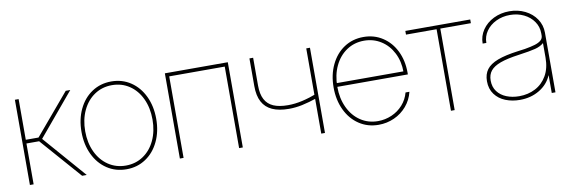

<svg xmlns="http://www.w3.org/2000/svg" viewBox="-44 -830 3399 1144"><g transform="rotate(-10 1655.5 -257.5)"><path d="M65.4 -515.6H87.9V-269.5H165L373 -515.6H400.4L184.6 -257.8L409.2 0H381.3L164.6 -247.1H87.9V0H65.4Z M422.9 -257.8Q422.9 -334 451.7 -394.5Q480.5 -455.1 532 -489.3Q583.5 -523.4 649.4 -523.4Q714.8 -523.4 766.1 -489.3Q817.4 -455.1 846.2 -394.5Q875 -334 875 -257.8Q875 -181.6 846.2 -121.1Q817.4 -60.5 766.1 -26.4Q714.8 7.8 649.4 7.8Q583.5 7.8 532 -26.4Q480.5 -60.5 451.7 -121.1Q422.9 -181.6 422.9 -257.8ZM852.5 -257.8Q852.5 -328.1 826.7 -383.5Q800.8 -439 754.6 -470Q708.5 -501 649.4 -501Q590.3 -501 543.9 -470Q497.6 -439 471.4 -383.5Q445.3 -328.1 445.3 -257.8Q445.3 -187.5 471.4 -132.1Q497.6 -76.7 543.9 -45.7Q590.3 -14.6 649.4 -14.6Q708.5 -14.6 754.6 -45.7Q800.8 -76.7 826.7 -132.1Q852.5 -187.5 852.5 -257.8Z M1353.5 0H1331.1V-493.2H995.1V0H972.7V-515.6H1353.5Z M1484.4 -347.7V-515.6H1506.8V-347.7Q1506.8 -295.4 1523.9 -263.2Q1541 -231 1575.2 -216.1Q1609.4 -201.2 1663.1 -201.2Q1705.1 -201.2 1750 -211.4Q1794.9 -221.7 1845.7 -241.2V-215.8Q1785.2 -195.3 1744.4 -187Q1703.6 -178.7 1665 -178.7Q1604.5 -178.7 1564.5 -196.8Q1524.4 -214.8 1504.4 -252.2Q1484.4 -289.6 1484.4 -347.7ZM1828.1 -515.6H1850.6V0H1828.1Z M1948.2 -257.8Q1948.2 -334 1977.1 -394.5Q2005.9 -455.1 2057.4 -489.3Q2108.9 -523.4 2174.8 -523.4Q2239.7 -523.4 2290.5 -490.2Q2341.3 -457 2369.4 -399.2Q2397.5 -341.3 2397.5 -269.5V-257.8H1960V-280.3H2382.8L2374.5 -276.4Q2374.5 -340.8 2348.4 -392.1Q2322.3 -443.4 2276.6 -472.2Q2231 -501 2174.8 -501Q2115.7 -501 2069.3 -470Q2022.9 -439 1996.8 -384Q1970.7 -329.1 1970.7 -258.8V-257.8Q1970.7 -187.5 1996.8 -132.1Q2022.9 -76.7 2069.3 -45.7Q2115.7 -14.6 2174.8 -14.6Q2218.3 -14.6 2257.8 -31.7Q2297.4 -48.8 2325.7 -80.6Q2354 -112.3 2365.2 -154.3H2388.7Q2377 -106 2345.5 -69.1Q2314 -32.2 2269.5 -12.2Q2225.1 7.8 2174.8 7.8Q2108.9 7.8 2057.4 -26.4Q2005.9 -60.5 1977.1 -121.1Q1948.2 -181.6 1948.2 -257.8Z M2612.8 -493.2H2427.7V-515.6H2820.3V-493.2H2635.3V0H2612.8Z M2854.5 -135.7Q2854.5 -178.2 2875.5 -206.3Q2896.5 -234.4 2943.1 -252.2Q2989.7 -270 3068.4 -280.3Q3089.8 -283.2 3110.8 -286.1Q3148.4 -292.5 3172.4 -299.8Q3196.3 -307.1 3209.5 -318.6Q3222.7 -330.1 3222.7 -347.7V-361.3Q3222.7 -400.4 3200.7 -432.4Q3178.7 -464.4 3140.9 -482.7Q3103 -501 3057.6 -501Q3011.7 -501 2973.4 -482.7Q2935.1 -464.4 2912.8 -432.4Q2890.6 -400.4 2890.6 -361.3H2868.2Q2868.2 -406.2 2893.3 -443.4Q2918.5 -480.5 2961.9 -502Q3005.4 -523.4 3057.6 -523.4Q3109.4 -523.4 3152.3 -502.2Q3195.3 -481 3220.2 -443.8Q3245.1 -406.7 3245.1 -361.3V0H3222.7V-106.4H3221.7Q3199.7 -54.2 3147.9 -23.2Q3096.2 7.8 3029.3 7.8Q2982.4 7.8 2942.6 -8.1Q2902.8 -23.9 2878.7 -56.4Q2854.5 -88.9 2854.5 -135.7ZM3222.7 -213.9V-301.8Q3202.6 -284.2 3170.7 -275.9Q3138.7 -267.6 3068.4 -257.8Q2997.1 -248 2955.8 -232.9Q2914.6 -217.8 2895.8 -194.6Q2877 -171.4 2877 -135.7Q2877 -97.2 2897.2 -69.8Q2917.5 -42.5 2952.1 -28.6Q2986.8 -14.6 3029.3 -14.6Q3083 -14.6 3127 -37.4Q3170.9 -60.1 3196.8 -105Q3222.7 -149.9 3222.7 -213.9Z"/></g></svg>

Font: Intratopia Thin
Style: Regular
Weight: 100
Designer: Rasmus Andersson
Foundry: rsms
Version: Version 3.000;Glyphs 3.2.3 (3260)